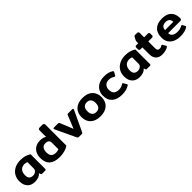

<svg xmlns="http://www.w3.org/2000/svg" viewBox="397 -2227 3789 3789"><g transform="rotate(-45 2292.0 -332.5)"><path d="M31 -214Q31 -298 70 -361.5Q109 -425 179 -460Q249 -495 341 -495Q412 -495 466.5 -479Q521 -463 566 -433V-29Q566 -12 559.5 -6Q553 0 534 0H455Q444 0 438.5 -4Q433 -8 430 -17L419 -52Q389 -17 346 -1Q303 15 242 15Q146 15 88.5 -45Q31 -105 31 -214ZM412 -192V-367Q382 -382 340 -382Q274 -382 234.5 -338.5Q195 -295 195 -217Q195 -157 222 -128Q249 -99 303 -99Q347 -99 379.5 -124Q412 -149 412 -192Z M648 -242Q648 -317 676.5 -374.5Q705 -432 760 -463.5Q815 -495 891 -495Q934 -495 968.5 -485.5Q1003 -476 1024 -458V-636Q1024 -659 1034 -669.5Q1044 -680 1069 -680H1141Q1165 -680 1175.5 -669Q1186 -658 1186 -636V-53Q1145 -23 1079 -4Q1013 15 940 15Q648 15 648 -242ZM1024 -116V-299Q1024 -340 998 -360.5Q972 -381 928 -381Q869 -381 840.5 -343.5Q812 -306 812 -240Q812 -164 845 -131.5Q878 -99 944 -99Q993 -99 1024 -116Z M1444 -29 1247 -447Q1243 -457 1243 -462Q1243 -470 1248 -475Q1253 -480 1262 -480H1377Q1391 -480 1398 -475.5Q1405 -471 1410 -457L1520 -187L1630 -457Q1635 -470 1642 -475Q1649 -480 1663 -480H1778Q1787 -480 1792 -475Q1797 -470 1797 -462Q1797 -457 1793 -447L1596 -29Q1588 -12 1580 -6Q1572 0 1555 0H1485Q1469 0 1460.5 -6.5Q1452 -13 1444 -29Z M1794 -240Q1794 -358 1867.5 -426.5Q1941 -495 2074 -495Q2208 -495 2281.5 -426.5Q2355 -358 2355 -240Q2355 -122 2281.5 -53.5Q2208 15 2074 15Q1941 15 1867.5 -53.5Q1794 -122 1794 -240ZM2191 -240Q2191 -307 2161 -341Q2131 -375 2074 -375Q2018 -375 1988 -341Q1958 -307 1958 -240Q1958 -173 1988 -138.5Q2018 -104 2074 -104Q2131 -104 2161 -138Q2191 -172 2191 -240Z M2392 -239Q2392 -315 2426.5 -373Q2461 -431 2526 -463Q2591 -495 2679 -495Q2744 -495 2790 -482Q2836 -469 2874 -443Q2884 -436 2884 -427Q2884 -419 2878 -410L2844 -351Q2837 -339 2830 -339Q2825 -339 2813 -346Q2784 -364 2757 -373Q2730 -382 2692 -382Q2629 -382 2592.5 -343.5Q2556 -305 2556 -239Q2556 -169 2592.5 -134Q2629 -99 2698 -99Q2736 -99 2764.5 -108.5Q2793 -118 2820 -135Q2832 -142 2837 -142Q2844 -142 2851 -130L2888 -67Q2893 -59 2893 -54Q2893 -46 2881 -38Q2839 -11 2791.5 2Q2744 15 2679 15Q2542 15 2467 -50.5Q2392 -116 2392 -239Z M2955 -214Q2955 -298 2994 -361.5Q3033 -425 3103 -460Q3173 -495 3265 -495Q3336 -495 3390.5 -479Q3445 -463 3490 -433V-29Q3490 -12 3483.5 -6Q3477 0 3458 0H3379Q3368 0 3362.5 -4Q3357 -8 3354 -17L3343 -52Q3313 -17 3270 -1Q3227 15 3166 15Q3070 15 3012.5 -45Q2955 -105 2955 -214ZM3336 -192V-367Q3306 -382 3264 -382Q3198 -382 3158.5 -338.5Q3119 -295 3119 -217Q3119 -157 3146 -128Q3173 -99 3227 -99Q3271 -99 3303.5 -124Q3336 -149 3336 -192Z M3617 -173V-364H3568Q3544 -364 3536 -373Q3528 -382 3528 -405V-438Q3528 -461 3536 -470.5Q3544 -480 3568 -480H3617V-520Q3617 -542 3626.5 -563.5Q3636 -585 3654 -617Q3662 -631 3669 -635.5Q3676 -640 3694 -640H3740Q3763 -640 3772.5 -630Q3782 -620 3782 -598V-480H3881Q3905 -480 3913 -470.5Q3921 -461 3921 -438V-405Q3921 -382 3913 -373Q3905 -364 3881 -364H3782V-177Q3782 -138 3796 -121Q3810 -104 3843 -104Q3863 -104 3876.5 -109Q3890 -114 3907 -125Q3915 -130 3919 -130Q3928 -130 3934 -119L3971 -56Q3976 -48 3976 -43Q3976 -36 3964 -28Q3901 15 3802 15Q3711 15 3664 -35Q3617 -85 3617 -173Z M4019 -233Q4019 -361 4089.5 -428Q4160 -495 4291 -495Q4420 -495 4486.5 -430Q4553 -365 4553 -245Q4553 -203 4515 -203H4175Q4175 -149 4215.5 -119.5Q4256 -90 4327 -90Q4369 -90 4400 -98.5Q4431 -107 4460 -123Q4470 -128 4474 -128Q4481 -128 4487 -117L4516 -63Q4520 -56 4520 -51Q4520 -43 4509 -35Q4469 -9 4419 3Q4369 15 4304 15Q4223 15 4158.5 -12.5Q4094 -40 4056.5 -95.5Q4019 -151 4019 -233ZM4405 -289Q4405 -339 4377 -367Q4349 -395 4292 -395Q4235 -395 4205 -366.5Q4175 -338 4175 -289Z"/></g></svg>

Font: Mitr Medium
Style: Regular
Weight: 500
Designer: Thanarat Vachiruckul
Foundry: Cadson Demak
Version: Version 1.003